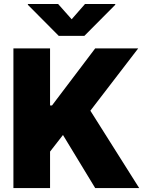

<svg xmlns="http://www.w3.org/2000/svg" viewBox="-20 -952 730 972"><path d="M47.9 -707H233.4V-418H243.2L461.9 -707H679.7L437.5 -391.6L684.6 0H461.9L298.8 -268.6L233.4 -184.6V0H47.9ZM342.8 -854.5 410.2 -931.6H563.5V-927.7L407.2 -770.5H277.3L121.1 -927.7V-931.6H274.4Z"/></svg>

Font: Pretendard JP Black
Style: Regular
Weight: 900
Designer: Base glyphs from Inter by Rasmus Andersson; Hangeul glyphs from Noto Sans CJK(Source Han Sans) by Jang Soo-young and Kan
Foundry: Kil Hyung-jin
Version: Version 1.309